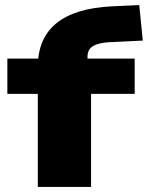

<svg xmlns="http://www.w3.org/2000/svg" viewBox="-20 -737 583 757"><path d="M129 0V-367H9V-506H173L129 -456V-472Q129 -586 202.5 -645.5Q276 -705 421 -712L529 -717L543 -577L421 -571Q389 -570 367.5 -564Q346 -558 335.5 -546Q325 -534 325 -513V-477L291 -506H511V-367H339V0Z"/></svg>

Font: Nunito Sans 7pt Expanded Black
Style: Regular
Weight: 900
Width: 7
Designer: Vernon Adams
Foundry: Vernon Adams
Version: Version 3.101;gftools[0.9.27]